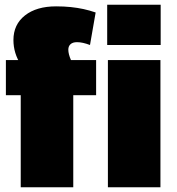

<svg xmlns="http://www.w3.org/2000/svg" viewBox="-20 -795 750 815"><path d="M68 -391H5V-540H160L116 -454Q89 -488 71 -516Q53 -544 45 -570.5Q37 -597 37 -625Q37 -691 86 -729.5Q135 -768 218 -768Q252 -768 280.5 -765Q309 -762 334.5 -756.5Q360 -751 386 -742L362 -604Q346 -610 332.5 -613Q319 -616 307 -616Q289 -616 279.5 -607.5Q270 -599 270 -584Q270 -566 281 -540.5Q292 -515 314 -483L184 -540H388V-391H291V0H68ZM661 -540V0H438V-540ZM662 -775V-604H435V-775Z"/></svg>

Font: Pathway Extreme Condensed Black
Style: Regular
Weight: 900
Width: 3
Version: Version 1.001;gftools[0.9.26]